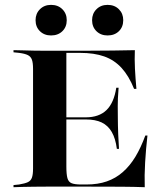

<svg xmlns="http://www.w3.org/2000/svg" viewBox="-20 -780 691 800"><path d="M175.8 -2.4Q147.6 -2.4 121.4 -2Q95.2 -1.6 73.4 -1.2Q51.6 -0.8 36.3 0V-8.9L59.7 -11.3Q83.9 -15.3 96 -21Q108.1 -26.6 112.9 -39.5Q117.7 -52.4 117.7 -78.2V-492.7Q117.7 -518.5 112.9 -531.5Q108.1 -544.4 96 -550.4Q83.9 -556.5 59.7 -559.7L36.3 -562.1V-571Q51.6 -571 73.4 -570.2Q95.2 -569.4 121.4 -569Q147.6 -568.5 175.8 -568.5H187.9H321Q397.6 -568.5 450 -569.4Q502.4 -570.2 541.9 -571Q540.3 -533.9 542.3 -493.5Q544.4 -453.2 548.4 -409.7H538.7Q516.9 -463.7 486.7 -496.8Q456.5 -529.8 414.5 -544.8Q372.6 -559.7 312.9 -559.7H256.5V-86.3Q256.5 -54 260.9 -37.9Q265.3 -21.8 278.6 -16.5Q291.9 -11.3 317.7 -11.3H340.3Q387.9 -11.3 425 -24.2Q462.1 -37.1 491.5 -62.9Q521 -88.7 544 -126.6Q566.9 -164.5 585.5 -215.3H594.4Q587.9 -158.1 584.7 -103.6Q581.5 -49.2 583.1 0Q541.1 -1.6 485.9 -2Q430.6 -2.4 348.4 -2.4H187.9ZM226.6 -282.3V-291.1H444.4V-282.3ZM466.9 -159.7Q461.3 -203.2 445.6 -230.2Q429.8 -257.3 403.6 -269.8Q377.4 -282.3 337.1 -282.3V-291.1Q392.7 -291.1 423.8 -321.4Q454.8 -351.6 464.5 -414.5H474.2Q470.2 -364.5 470.6 -338.3Q471 -312.1 471 -287.1Q471 -272.6 471.4 -257.3Q471.8 -241.9 472.6 -219.4Q473.4 -196.8 475.8 -159.7ZM192.7 -632.3Q164.5 -632.3 146.4 -650Q128.2 -667.7 128.2 -696Q128.2 -723.4 146.4 -741.5Q164.5 -759.7 192.7 -759.7Q221.8 -759.7 239.9 -741.5Q258.1 -723.4 258.1 -696Q258.1 -667.7 239.9 -650Q221.8 -632.3 192.7 -632.3ZM428.2 -632.3Q400 -632.3 381.9 -650Q363.7 -667.7 363.7 -696Q363.7 -723.4 381.9 -741.5Q400 -759.7 428.2 -759.7Q457.3 -759.7 475.4 -741.5Q493.5 -723.4 493.5 -696Q493.5 -667.7 475.4 -650Q457.3 -632.3 428.2 -632.3Z"/></svg>

Font: Playfair 144pt SemiExpanded ExtraBold
Style: Regular
Weight: 800
Width: 6
Designer: Claus Eggers Sørensen
Foundry: Claus Eggers Sørensen
Version: Version 2.203